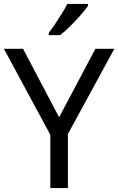

<svg xmlns="http://www.w3.org/2000/svg" viewBox="-20 -964 606 984"><path d="M283 -363 469 -714H566L328 -277V0H238V-273L0 -714H98ZM431 -934Q419 -916 394 -887.5Q369 -859 340.5 -830.5Q312 -802 288 -784H230V-796Q245 -815 262.5 -841Q280 -867 297 -894.5Q314 -922 325 -944H431Z"/></svg>

Font: Noto Sans Anatolian Hieroglyphs
Style: Regular
Weight: 400
Designer: Monotype Design Team
Foundry: Monotype Imaging Inc.
Version: Version 2.001; ttfautohint (v1.8.4.7-5d5b)